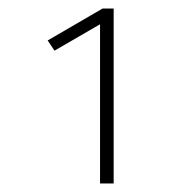

<svg xmlns="http://www.w3.org/2000/svg" viewBox="-20 -754 440 451"><path d="M247 -323H215V-697L108 -635L92 -659L221 -734H247Z"/></svg>

Font: FiraGO UltraLight
Style: Regular
Weight: 200
Designer: bBox Type
Foundry: bBox Type GmbH
Version: Version 1.001